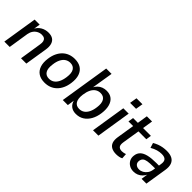

<svg xmlns="http://www.w3.org/2000/svg" viewBox="130 -1628 2555 2555"><g transform="rotate(45 1407.5 -350.5)"><path d="M33 0 111 -492H206L190 -393H186Q213 -446 260.5 -473.5Q308 -501 366 -501Q417 -501 449 -480.5Q481 -460 494 -418Q507 -376 497 -313L447 0H347L395 -307Q402 -346 395.5 -370Q389 -394 371 -406Q353 -418 323 -418Q287 -418 256.5 -401.5Q226 -385 206 -356Q186 -327 179 -288L134 0Z M796 9Q725 9 678.5 -21.5Q632 -52 612.5 -110Q593 -168 604 -248Q612 -309 634 -356Q656 -403 689.5 -435.5Q723 -468 766.5 -484.5Q810 -501 861 -501Q932 -501 978.5 -470.5Q1025 -440 1044.5 -382.5Q1064 -325 1053 -244Q1045 -183 1023 -136Q1001 -89 967.5 -56.5Q934 -24 891 -7.5Q848 9 796 9ZM801 -70Q843 -70 874 -91Q905 -112 925.5 -153Q946 -194 954 -253Q966 -338 939 -380Q912 -422 855 -422Q815 -422 783.5 -401.5Q752 -381 731 -340Q710 -299 703 -240Q691 -155 717.5 -112.5Q744 -70 801 -70Z M1385 9Q1328 9 1290.5 -20.5Q1253 -50 1241 -105H1244L1228 0H1133L1245 -705H1346L1295 -391H1289Q1307 -427 1332.5 -452Q1358 -477 1390.5 -489Q1423 -501 1460 -501Q1522 -501 1561.5 -469.5Q1601 -438 1616.5 -380Q1632 -322 1622 -245Q1612 -167 1580 -110Q1548 -53 1499 -22Q1450 9 1385 9ZM1370 -70Q1412 -70 1443 -91.5Q1474 -113 1494.5 -154Q1515 -195 1522 -252Q1534 -335 1508 -378.5Q1482 -422 1423 -422Q1382 -422 1350.5 -400.5Q1319 -379 1299 -338.5Q1279 -298 1271 -239Q1260 -157 1286 -113.5Q1312 -70 1370 -70Z M1793 -607 1810 -710H1922L1905 -607ZM1702 0 1780 -492H1881L1803 0Z M2144 9Q2090 9 2054 -11Q2018 -31 2004.5 -70Q1991 -109 2000 -167L2040 -417H1952L1964 -492H2054L2077 -638H2175L2152 -492H2299L2288 -417H2140L2101 -174Q2092 -120 2110 -96.5Q2128 -73 2171 -73Q2188 -73 2205 -77Q2222 -81 2236 -86L2241 -12Q2223 -1 2196.5 4Q2170 9 2144 9Z M2470 9Q2423 9 2388 -12.5Q2353 -34 2336 -69Q2319 -104 2325 -147Q2331 -197 2363 -228Q2395 -259 2455 -273.5Q2515 -288 2606 -288H2668L2659 -225H2608Q2544 -225 2505 -218.5Q2466 -212 2447 -195Q2428 -178 2423 -146Q2418 -108 2440.5 -86Q2463 -64 2502 -64Q2534 -64 2563 -80Q2592 -96 2613 -125.5Q2634 -155 2640 -195L2660 -322Q2669 -375 2647.5 -399.5Q2626 -424 2572 -424Q2534 -424 2493 -412.5Q2452 -401 2408 -375L2386 -445Q2416 -463 2450 -476Q2484 -489 2520 -495Q2556 -501 2591 -501Q2655 -501 2694.5 -479.5Q2734 -458 2749.5 -415Q2765 -372 2755 -308L2706 0H2616L2632 -106H2637Q2621 -69 2595.5 -43Q2570 -17 2538 -4Q2506 9 2470 9Z"/></g></svg>

Font: Nunito Sans 10pt SemiCondensed SemiBold
Style: Italic
Weight: 600
Width: 4
Italic angle: -9°
Designer: Vernon Adams
Foundry: Vernon Adams
Version: Version 3.101;gftools[0.9.27]